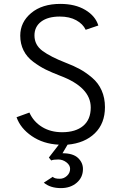

<svg xmlns="http://www.w3.org/2000/svg" viewBox="-20 -732 634 986"><path d="M293 234Q238 234 205 206L251 176Q259 186 287 186Q308 186 324 171Q340 156 340 135Q340 116 321 101.5Q302 87 279 87Q254 87 243 92L231 77L282 11Q202 7 143.5 -33Q85 -73 65 -130L131 -154Q152 -107 196 -80Q240 -53 299 -53Q368 -53 407 -85.5Q446 -118 446 -180Q446 -284 289 -343Q245 -360 214.5 -375Q184 -390 151 -414.5Q118 -439 101 -473Q84 -507 84 -549Q84 -618 140 -665Q196 -712 290 -712Q366 -712 418 -681Q470 -650 485 -601L420 -579Q406 -609 371.5 -628Q337 -647 287 -647Q226 -647 191.5 -621Q157 -595 157 -550Q157 -501 198.5 -470.5Q240 -440 317 -410Q359 -394 390 -377Q421 -360 453 -333Q485 -306 502 -267.5Q519 -229 519 -182Q519 -98 467 -47.5Q415 3 327 11L301 55Q355 55 380.5 79Q406 103 406 136Q406 179 374 206.5Q342 234 293 234Z"/></svg>

Font: Overpass Light
Style: Regular
Weight: 300
Designer: Delve Withrington, Thomas Jockin
Foundry: Delve Fonts
Version: Version 3.000;DELV;Overpass